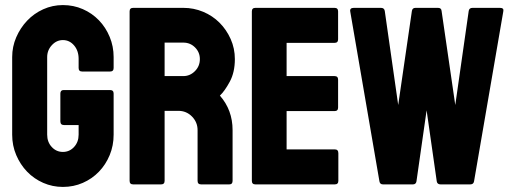

<svg xmlns="http://www.w3.org/2000/svg" viewBox="-20 -727 2021 757"><path d="M228 10Q187 10 150.5 -6Q114 -22 87 -50Q60 -78 44 -115.5Q28 -153 28 -196V-502Q28 -543 44 -580Q60 -617 87 -645.5Q114 -674 150.5 -690.5Q187 -707 228 -707Q270 -707 306.5 -691Q343 -675 370 -647Q397 -619 412.5 -581.5Q428 -544 428 -502V-459Q428 -445 414 -445H304Q290 -445 290 -459V-495Q290 -527 272 -548Q254 -569 228 -569Q203 -569 184.5 -549Q166 -529 166 -502V-196Q166 -167 184 -147.5Q202 -128 228 -128Q254 -128 272 -147.5Q290 -167 290 -196V-234H232Q218 -234 218 -249V-358Q218 -372 231 -372H414Q428 -372 428 -358V-196Q428 -153 412.5 -115.5Q397 -78 370 -50Q343 -22 306.5 -6Q270 10 228 10Z M629 -427H703Q729 -427 748.5 -446.5Q768 -466 768 -494Q768 -521 749 -540Q730 -559 703 -559H629ZM505 0Q491 0 491 -14V-682Q491 -696 505 -696H703Q744 -696 781 -680.5Q818 -665 845.5 -637.5Q873 -610 889.5 -573Q906 -536 906 -494Q906 -442 886 -405Q866 -368 847 -350Q897 -293 897 -214V-14Q897 0 884 0H773Q759 0 759 -14V-214Q759 -245 737 -267.5Q715 -290 683 -290H629V-14Q629 0 615 0Z M987 0Q973 0 973 -14V-682Q973 -696 987 -696H1299Q1313 -696 1313 -682V-572Q1313 -558 1299 -558H1110V-427H1299Q1313 -427 1313 -413V-303Q1313 -289 1299 -289H1110V-138H1300Q1314 -138 1314 -123V-14Q1314 0 1300 0Z M1361 -681Q1358 -696 1375 -696H1482Q1495 -696 1497 -684L1550 -313L1604 -684Q1606 -696 1618 -696H1707Q1720 -696 1721 -684L1775 -313L1828 -684Q1830 -696 1843 -696H1951Q1959 -696 1962.5 -693Q1966 -690 1964 -680L1849 -12Q1847 0 1834 0H1717Q1704 0 1702 -12L1662 -292L1622 -12Q1620 0 1608 0H1490Q1478 0 1476 -12Z"/></svg>

Font: AL Dynamic
Style: Bold
Weight: 700
Version: Version 1.000; ttfautohint (v1.8.2) -l 8 -r 50 -G 200 -x 14 